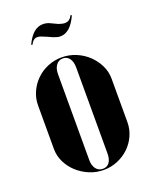

<svg xmlns="http://www.w3.org/2000/svg" viewBox="-129 -739 654 822"><g transform="rotate(-20 197.5 -328.0)"><path d="M195 -505Q229 -505 260 -492Q291 -479 314 -457Q337 -435 351 -406.5Q365 -378 365 -346V-148Q365 -116 352 -87Q339 -58 316.5 -36.5Q294 -15 264 -2.5Q234 10 201 10Q166 10 135.5 -3Q105 -16 81.5 -37.5Q58 -59 44 -87.5Q30 -116 30 -148V-346Q30 -378 43 -407Q56 -436 78.5 -458Q101 -480 131 -492.5Q161 -505 195 -505ZM198 -499Q179 -499 167.5 -483.5Q156 -468 156 -443V-51Q156 -26 167.5 -11Q179 4 199 4Q218 4 228.5 -10.5Q239 -25 239 -51V-443Q239 -469 228 -484Q217 -499 198 -499ZM96 -598 91 -600Q107 -634 126 -650Q145 -666 168 -666Q176 -666 183 -664.5Q190 -663 197 -660L231 -644Q240 -641 246.5 -639.5Q253 -638 259 -638Q271 -638 279 -644Q287 -650 293 -662L298 -659Q282 -624 263 -607.5Q244 -591 221 -591Q213 -591 205 -593.5Q197 -596 189 -599L167 -609Q151 -616 142.5 -619Q134 -622 127 -622Q117 -622 110 -616.5Q103 -611 96 -598Z"/></g></svg>

Font: Moniqa Black
Style: Regular
Weight: 900
Designer: Rajesh Rajput
Foundry: Rajesh Rajput
Version: Version 1.000